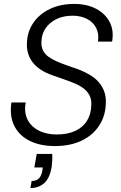

<svg xmlns="http://www.w3.org/2000/svg" viewBox="-20 -732 617 978"><path d="M260 12Q186 12 132.5 -14Q79 -40 53.5 -89.5Q28 -139 38 -210H111Q102 -162 119 -125.5Q136 -89 175.5 -68Q215 -47 268 -47Q325 -47 364 -65.5Q403 -84 423.5 -117.5Q444 -151 445 -196Q447 -225 436 -246Q425 -267 406 -281.5Q387 -296 361 -307Q335 -318 305.5 -328Q276 -338 246 -349Q178 -373 146.5 -414.5Q115 -456 117 -511Q119 -571 150 -616Q181 -661 234.5 -686.5Q288 -712 359 -712Q422 -712 469 -687.5Q516 -663 538.5 -620Q561 -577 551 -520H479Q485 -560 470 -589.5Q455 -619 423.5 -635.5Q392 -652 350 -652Q303 -652 268 -635Q233 -618 212.5 -588.5Q192 -559 191 -519Q190 -494 199 -475.5Q208 -457 225.5 -444Q243 -431 267.5 -420Q292 -409 321 -399Q350 -389 381 -378Q412 -366 438 -350.5Q464 -335 482.5 -314Q501 -293 511 -265.5Q521 -238 519 -204Q517 -141 485 -92Q453 -43 395.5 -15.5Q338 12 260 12ZM135 226 141 190Q166 190 179 176Q192 162 196 135L198 121H155L167 52H246Q247 70 246 87.5Q245 105 243 119Q233 177 204.5 201.5Q176 226 135 226Z"/></svg>

Font: DM Sans 16pt Light
Style: Italic
Weight: 300
Italic angle: -10°
Version: Version 4.004;gftools[0.9.30]